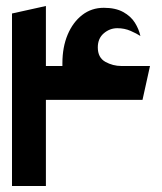

<svg xmlns="http://www.w3.org/2000/svg" viewBox="-20 -620 540 640"><path d="M20 0V-575L133 -600V-400H188V-409Q188 -463 205.5 -504.5Q223 -546 254 -570Q285 -594 326 -594Q365 -594 390.5 -580Q416 -566 429.5 -544.5Q443 -523 448 -500Q436 -508 415.5 -517Q395 -526 371 -526Q346 -526 326 -509Q306 -492 306 -462Q306 -428 331 -414Q356 -400 385 -400H480L455 -287H133V0Z"/></svg>

Font: Reem Kufi Medium
Style: Regular
Weight: 500
Designer: Khaled Hosny
Version: Version 1.001